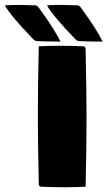

<svg xmlns="http://www.w3.org/2000/svg" viewBox="-113 -779 448 801"><path d="M44.9 -293Q44.9 -429.7 48.8 -585.9Q95.2 -588.1 134.3 -588.1Q174.6 -588.1 234.4 -585.9Q238.3 -585.9 241.2 -583Q244.1 -580.1 244.1 -576.2Q248 -392.6 248 -293Q248 -156.2 244.1 0Q197.8 2.2 158.7 2.2Q118.4 2.2 58.6 0Q54.7 0 51.8 -2.9Q48.8 -5.9 48.8 -9.8Q44.9 -193.4 44.9 -293ZM82.8 -756.8Q117.2 -758.5 141.1 -758.5Q158.9 -758.5 209.7 -756.8Q217.5 -756.6 224.6 -747.1Q245.8 -717.3 258.1 -699.8Q270.3 -682.4 287.1 -655.3Q304 -628.2 315.2 -605.5Q265.1 -605.5 216.6 -607.4Q208.5 -607.7 199.7 -617.2Q106.9 -713.4 82.8 -756.8ZM-93 -756.8Q-58.6 -758.5 -34.7 -758.5Q-16.8 -758.5 33.9 -756.8Q41.7 -756.6 48.8 -747.1Q70.1 -717.3 82.3 -699.8Q94.5 -682.4 111.3 -655.3Q128.2 -628.2 139.4 -605.5Q89.4 -605.5 40.8 -607.4Q32.7 -607.7 23.9 -617.2Q-68.8 -713.4 -93 -756.8Z"/></svg>

Font: Digitalt
Style: Medium
Weight: 500
Designer: gluk
Foundry: gluk
Version: Version 0.60